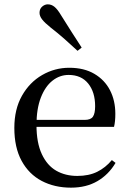

<svg xmlns="http://www.w3.org/2000/svg" viewBox="-20 -849 594 884"><path d="M307 15Q231 15 172 -16Q113 -47 79.5 -108.5Q46 -170 46 -260Q46 -346 81 -408Q116 -470 174 -503.5Q232 -537 299 -537Q367 -537 414.5 -509Q462 -481 486.5 -433.5Q511 -386 511 -325Q511 -289 505 -265H90V-297H370Q398 -297 408 -312Q418 -327 418 -360Q418 -425 386 -464.5Q354 -504 296 -504Q255 -504 221.5 -477.5Q188 -451 168 -399.5Q148 -348 148 -273Q148 -192 172.5 -139.5Q197 -87 239 -63Q281 -39 336 -39Q389 -39 427.5 -58Q466 -77 495 -112L512 -99Q480 -45 428.5 -15Q377 15 307 15ZM356 -630 337 -615Q308 -642 277.5 -669Q247 -696 211 -724Q186 -744 174 -759.5Q162 -775 162 -790Q162 -808 174 -818.5Q186 -829 200 -829Q217 -829 231 -817.5Q245 -806 261 -779Q287 -737 310.5 -700.5Q334 -664 356 -630Z"/></svg>

Font: Noto Serif TC ExtraLight Medium
Style: Regular
Weight: 500
Version: Version 2.002-H1;hotconv 1.1.0;makeotfexe 2.6.0